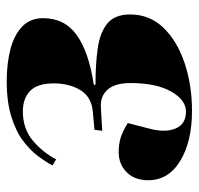

<svg xmlns="http://www.w3.org/2000/svg" viewBox="-30 -547 591 571"><g transform="rotate(-90 265.5 -261.5)"><path d="M221 14Q130 14 72.5 -21Q15 -56 15 -116Q15 -157 39 -180.5Q63 -204 98 -204Q123 -204 142 -198Q161 -192 185 -177L168 -111Q156 -65 169 -34.5Q182 -4 219 -4Q254 -4 279 -48.5Q304 -93 304 -168Q304 -215 284.5 -237Q265 -259 232 -257L162 -253L165 -276L219 -281Q263 -285 283 -318Q303 -351 303 -397Q303 -446 280.5 -467.5Q258 -489 220 -489Q168 -489 133 -459.5Q98 -430 77 -390L59 -401Q69 -420 86 -443Q103 -466 131 -487.5Q159 -509 203 -523Q247 -537 310 -537Q362 -537 404.5 -526Q447 -515 472 -491Q497 -467 497 -429Q497 -365 447 -329Q397 -293 299 -278V-273Q363 -273 409.5 -266Q456 -259 482 -237Q508 -215 508 -170Q508 -112 468.5 -71Q429 -30 363.5 -8Q298 14 221 14Z"/></g></svg>

Font: Literata 72pt Black
Style: Italic
Weight: 900
Italic angle: -2°
Designer: Latin by Veronika Burian and Jose Scaglione. Greek by Irene Vlachou. Cyrillic by Vera Evstafieva
Foundry: TypeTogether
Version: Version 3.002